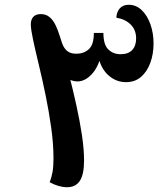

<svg xmlns="http://www.w3.org/2000/svg" viewBox="-20 -759 671 804"><path d="M261 25Q226 25 188 4Q196 -16 200 -39Q204 -62 204 -96Q204 -156 194.5 -224Q185 -292 171 -360Q157 -428 142.5 -488Q128 -548 118.5 -592.5Q109 -637 109 -657Q109 -677 119.5 -688.5Q130 -700 151 -700Q173 -700 188 -687Q203 -674 212.5 -654Q222 -634 228.5 -613.5Q235 -593 240 -578Q248 -556 262 -545Q276 -534 300 -534Q331 -534 352 -553Q373 -572 373 -621H413Q413 -572 433.5 -552Q454 -532 485 -532Q517 -532 533.5 -549.5Q550 -567 550 -598Q550 -634 527 -656.5Q504 -679 467 -685Q469 -711 482.5 -725Q496 -739 519 -739Q550 -739 573.5 -716.5Q597 -694 610 -657Q623 -620 623 -577Q623 -533 609.5 -496Q596 -459 570.5 -437Q545 -415 508 -415Q465 -415 432.5 -445Q400 -475 390 -530L405 -533Q392 -478 364 -448Q336 -418 304 -418Q293 -418 280.5 -422Q268 -426 257.5 -434Q247 -442 241 -454L269 -447Q285 -385 299.5 -319.5Q314 -254 323 -194Q332 -134 332 -87Q332 -29 314.5 -2Q297 25 261 25Z"/></svg>

Font: Lemonada
Style: Regular
Weight: 400
Designer: Mohamed Gaber (Arabic), Eduardo Tunni (Latin)
Foundry: Kief Type Foundry
Version: Version 4.005